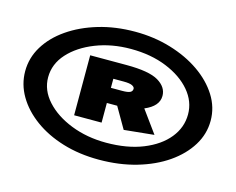

<svg xmlns="http://www.w3.org/2000/svg" viewBox="-78 -640 905 736"><g transform="rotate(15 375.0 -272.0)"><path d="M366 -17Q288 -17 222.5 -37Q157 -57 108.5 -92.5Q60 -128 33 -174Q6 -220 6 -272Q6 -325 34 -371Q62 -417 112.5 -452Q163 -487 230 -507Q297 -527 375 -527Q450 -527 516.5 -507Q583 -487 633.5 -452Q684 -417 713 -371Q742 -325 742 -272Q742 -219 713.5 -173Q685 -127 634.5 -92Q584 -57 515.5 -37Q447 -17 366 -17ZM376 -87Q460 -87 522 -112Q584 -137 618 -179Q652 -221 652 -273Q652 -324 616.5 -366Q581 -408 518.5 -433.5Q456 -459 376 -459Q300 -459 236.5 -434Q173 -409 135 -367Q97 -325 97 -272Q97 -221 135 -179Q173 -137 236.5 -112Q300 -87 376 -87ZM429 -152 381 -235H340V-157H231V-395H375Q465 -395 502 -373Q539 -351 539 -316Q539 -275 484 -252L548 -164ZM340 -295H384Q407 -295 416 -299.5Q425 -304 425 -314Q425 -321 415 -326Q405 -331 381 -331H340Z"/></g></svg>

Font: Inconsolata ExtraExpanded Black
Style: Regular
Weight: 900
Width: 8
Monospace: yes
Designer: Raph Levien, Cyreal, Brenton Simpson
Foundry: Raph Levien, Cyreal, Google
Version: Version 3.001; ttfautohint (v1.8.2.53-6de2)